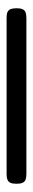

<svg xmlns="http://www.w3.org/2000/svg" viewBox="221 -547 100 582"><g transform="rotate(-90 271.0 -256.0)"><path d="M35 -226Q24 -226 17.5 -228.5Q11 -231 8 -237.5Q5 -244 5 -255Q5 -267 7.5 -273.5Q10 -280 16.5 -283Q23 -286 33 -286H509Q520 -286 526 -283Q532 -280 534.5 -273.5Q537 -267 537 -255Q537 -244 534 -237.5Q531 -231 524.5 -228.5Q518 -226 507 -226Z"/></g></svg>

Font: Fredoka Expanded Light
Style: Regular
Weight: 300
Width: 7
Designer: Ben Nathan
Foundry: Milena B. Brandão, Ben Nathan
Version: Version 2.001